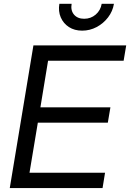

<svg xmlns="http://www.w3.org/2000/svg" viewBox="-20 -959 664 979"><path d="M29.8 0 150.4 -727.5H623.5L610.4 -649.4H225.1L186 -411.6H543L529.8 -333.5H172.9L130.4 -78.1H515.6L502.9 0ZM398.9 -802.7Q359.9 -802.7 331.5 -821Q303.2 -839.4 289.8 -870.4Q276.4 -901.4 282.7 -939.5H345.2Q339.4 -905.8 357.4 -884.5Q375.5 -863.3 409.2 -863.3Q442.9 -863.3 467.8 -884.5Q492.7 -905.8 498.5 -939.5H561Q554.7 -901.4 531 -870.4Q507.3 -839.4 472.7 -821Q438 -802.7 398.9 -802.7Z"/></svg>

Font: Inter Display
Style: Italic
Weight: 400
Italic angle: -9.39999°
Designer: Rasmus Andersson
Foundry: rsms
Version: Version 4.000;git-a52131595